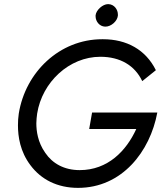

<svg xmlns="http://www.w3.org/2000/svg" viewBox="-20 -900 792 930"><path d="M443 -826C443 -824 443 -822 443 -821C443 -797 461 -772 489 -771C490 -771 491 -771 491 -771C518 -771 548 -797 551 -824C551 -826 551 -828 551 -830C551 -853 534 -879 505 -880C504 -880 504 -880 503 -880C478 -880 446 -852 443 -826ZM412 -275H640C592 -170 503 -76 366 -76C291 -76 234 -108 199 -160C163 -211 156 -265 156 -303C156 -318 158 -334 160 -350C184 -502 315 -625 466 -625C562 -625 633 -583 669 -507L735 -560C686 -659 594 -710 479 -710C478 -710 477 -710 475 -710C268 -710 103 -550 71 -350C68 -331 67 -312 67 -293C67 -239 77 -166 128 -99C179 -31 257 10 358 10C571 10 707 -166 742 -355H426Z"/></svg>

Font: Jost
Style: Italic
Weight: 400
Italic angle: -5°
Version: Version 3.710